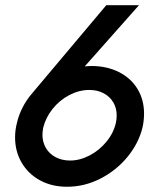

<svg xmlns="http://www.w3.org/2000/svg" viewBox="-20 -710 620 740"><path d="M38.1 -180.7Q38.1 -208 44.9 -234.9Q51.8 -265.6 66.9 -295.4Q82 -325.2 104.5 -351.1L389.6 -689.9H515.6L306.6 -454.1Q322.3 -455.6 333 -455.6Q391.6 -455.6 438 -432.4Q484.4 -409.2 509.8 -367.4Q535.2 -325.7 535.2 -272Q535.2 -245.6 529.3 -218.8Q514.6 -158.2 471.7 -105.7Q428.7 -53.2 367.2 -21.7Q305.7 9.8 238.3 9.8Q179.7 9.8 134.3 -14.9Q88.9 -39.6 63.5 -83Q38.1 -126.5 38.1 -180.7ZM426.8 -237.3Q429.7 -251 429.7 -265.1Q429.7 -293.5 416.5 -315.7Q403.3 -337.9 379.4 -350.6Q355.5 -363.3 324.2 -363.3Q285.2 -363.3 247.6 -343.8Q210 -324.2 183.1 -290.8Q156.2 -257.3 146.5 -217.8Q143.6 -201.7 143.6 -190.4Q143.6 -162.6 156.7 -139.9Q169.9 -117.2 194.3 -104.2Q218.8 -91.3 250 -91.3Q288.1 -91.3 325.7 -111.1Q363.3 -130.9 390.6 -164.3Q418 -197.8 426.8 -237.3Z"/></svg>

Font: Acari Sans SemiBold
Style: Italic
Weight: 600
Italic angle: -13°
Designer: Alfredo Marco Pradil and Stefan Peev
Foundry: Hanken Design Co.
Version: Version 1.045;January 11, 2019;FontCreator 11.5.0.2425 64-bi